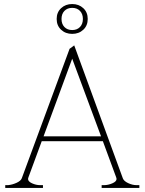

<svg xmlns="http://www.w3.org/2000/svg" viewBox="-20 -932 717 952"><path d="M261 -838Q261 -871 283 -891.5Q305 -912 338 -912Q371 -912 393 -891.5Q415 -871 415 -838Q415 -805 393 -784.5Q371 -764 338 -764Q305 -764 283 -784.5Q261 -805 261 -838ZM285 -838Q285 -813 299.5 -798Q314 -783 338 -783Q362 -783 376.5 -798Q391 -813 391 -838Q391 -863 376.5 -878Q362 -893 338 -893Q314 -893 299.5 -878Q285 -863 285 -838ZM671 -14V0H484V-14H496Q516 -14 537 -23Q558 -32 558 -45Q558 -48 556 -53Q554 -58 553 -61L490 -232H187L124 -61Q123 -58 121 -53Q119 -48 119 -45Q119 -32 139 -23Q159 -14 179 -14H193V0H6V-14H20Q41 -16 62 -25.5Q83 -35 88 -48L325 -690L348 -707L589 -48Q594 -34 615.5 -24Q637 -14 657 -14ZM481 -256 338 -641 196 -256Z"/></svg>

Font: Taviraj Thin
Style: Regular
Weight: 100
Designer: Katatrad Team
Foundry: CadsonDemak
Version: Version 1.030